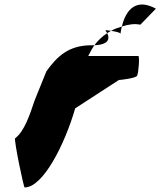

<svg xmlns="http://www.w3.org/2000/svg" viewBox="-20 -714 702 840"><path d="M46 -109C41 -98 85 114 88 106C168 106 263 -81 309 -240L500 -364C507 -364 576 -372 580 -383C586 -394 592 -469 585 -469H366C375 -487 383 -502 393 -516H380C279 -516 229 -466 183 -402L132 -276C111 -213 86 -138 46 -109ZM393 -516C464 -519 458 -551 449 -569C428 -555 409 -538 393 -516ZM441 -582C441 -582 444 -576 449 -569C455 -573 460 -576 466 -579C454 -581 446 -582 441 -582ZM466 -579C485 -576 507 -572 507 -566C509 -578 510 -588 513 -598C496 -593 480 -587 466 -579ZM507 -564V-566ZM513 -598C544 -608 569 -611 594 -606L662 -676C597 -712 538 -699 513 -598Z"/></svg>

Font: Ampere
Style: SuExtIta
Weight: 400
Version: Version 1